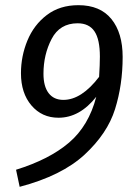

<svg xmlns="http://www.w3.org/2000/svg" viewBox="-20 -699 514 742"><path d="M454 -479Q454 -371 424.5 -277Q395 -183 307 -101.5Q219 -20 56 23L42 -43Q171 -83 247 -148Q323 -213 352 -325Q288 -244 206 -244Q142 -244 101.5 -291.5Q61 -339 61 -416Q61 -482 86 -542.5Q111 -603 161 -641Q211 -679 283 -679Q367 -679 410.5 -625.5Q454 -572 454 -479ZM363 -402Q366 -450 366 -480Q366 -547 345 -578Q324 -609 280 -609Q211 -609 179.5 -548.5Q148 -488 148 -414Q148 -365 168 -339Q188 -313 225 -313Q295 -313 363 -402Z"/></svg>

Font: Fira Sans Condensed
Style: Italic
Weight: 400
Width: 3
Italic angle: -8°
Designer: bBox Type GmbH & Carrois Corporate GbR & Edenspiekermann AG
Foundry: bBox Type GmbH & Carrois Corporate GbR & Edenspiekermann AG
Version: Version 4.301